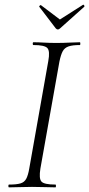

<svg xmlns="http://www.w3.org/2000/svg" viewBox="-20 -807 384 827"><path d="M19 0Q16 0 16 -6Q16 -12 19 -12Q51 -12 68 -17Q85 -22 93 -37Q101 -52 106 -81L188 -544Q196 -587 184 -600Q172 -613 124 -613Q121 -613 121 -619Q121 -625 124 -625Q144 -625 169 -623.5Q194 -622 222 -622Q254 -622 279.5 -623.5Q305 -625 324 -625Q326 -625 326 -619Q326 -613 324 -613Q292 -613 275 -607Q258 -601 250 -586Q242 -571 236 -542L154 -81Q147 -38 158.5 -25Q170 -12 219 -12Q221 -12 221 -6Q221 0 219 0Q199 0 174 -1Q149 -2 118 -2Q90 -2 64.5 -1Q39 0 19 0ZM220 -685 149 -778Q148 -780 151.5 -783Q155 -786 156 -785L238 -723L337 -786Q340 -788 342.5 -784Q345 -780 343 -778L239 -685Q229 -675 220 -685Z"/></svg>

Font: Cormorant Garamond Light
Style: Italic
Weight: 300
Italic angle: -10°
Designer: Christian Thalmann (Catharsis Fonts)
Foundry: Catharsis Fonts
Version: Version 4.001